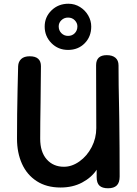

<svg xmlns="http://www.w3.org/2000/svg" viewBox="-20 -1004 732 1027"><path d="M618 -366Q620 -208 620 -60Q620 -27 604.5 -12Q589 3 558 3Q527 3 512 -11Q497 -25 497 -57V-96Q469 -54 419 -27.5Q369 -1 304 -1Q229 -1 176.5 -35Q124 -69 97.5 -128Q71 -187 71 -262Q71 -395 74 -525L77 -650Q78 -674 93.5 -688.5Q109 -703 139 -703Q199 -703 199 -650Q199 -574 197 -458Q195 -342 195 -262Q195 -191 230 -151.5Q265 -112 322 -112Q365 -112 405.5 -141Q446 -170 470.5 -217.5Q495 -265 495 -319L494 -655Q494 -709 551 -709Q581 -709 597.5 -695Q614 -681 614 -654Q614 -550 617 -427Q617 -388 618 -366ZM219 -862Q219 -913 255.5 -948.5Q292 -984 346 -984Q380 -984 408 -966.5Q436 -949 452 -921Q468 -893 468 -862Q468 -808 433 -772.5Q398 -737 344 -737Q291 -737 255 -773.5Q219 -810 219 -862ZM394 -863Q394 -881 380 -895.5Q366 -910 344 -910Q323 -910 308.5 -896Q294 -882 294 -863Q294 -841 308.5 -826.5Q323 -812 344 -812Q366 -812 380 -826.5Q394 -841 394 -863Z"/></svg>

Font: Mali SemiBold
Style: Regular
Weight: 600
Designer: Kitiyaporn Chalermlarp | Katatrad Aksorn Co.,Ltd.
Foundry: Cadson Demak Co.,Ltd.
Version: Version 1.000; ttfautohint (v1.6)